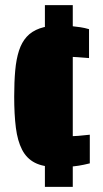

<svg xmlns="http://www.w3.org/2000/svg" viewBox="-20 -716 399 744"><path d="M199 -69Q147 -69 115 -85.5Q83 -102 65.5 -136Q48 -170 41.5 -221Q35 -272 35 -342Q35 -399 39 -443Q43 -487 53.5 -519.5Q64 -552 83.5 -573.5Q103 -595 134 -606Q165 -617 210 -617Q236 -617 255.5 -615Q275 -613 291.5 -610.5Q308 -608 325 -603V-491Q298 -493 279.5 -494.5Q261 -496 252 -496Q231 -496 217 -492Q203 -488 195.5 -473Q188 -458 185 -427Q182 -396 182 -342Q182 -287 184.5 -256Q187 -225 195 -210.5Q203 -196 217 -192Q231 -188 253 -188Q264 -188 282.5 -189.5Q301 -191 328 -194V-83Q304 -77 285 -74Q266 -71 246.5 -70Q227 -69 199 -69ZM154 8V-696H262V8Z"/></svg>

Font: Saira Condensed ExtraBold
Style: Regular
Weight: 800
Width: 3
Designer: Hector Gatti with collaboration of the Omnibus-Type team
Foundry: Omnibus-Type
Version: Version 1.101